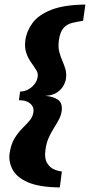

<svg xmlns="http://www.w3.org/2000/svg" viewBox="-20 -685 394 841"><path d="M242 136Q151 135 101.5 113Q52 91 34.5 56.5Q17 22 22 -13Q28 -53 43.5 -78.5Q59 -104 77 -122Q95 -140 109 -156Q123 -172 126 -192Q129 -208 122 -220Q115 -232 100.5 -239Q86 -246 63 -246L68 -284Q87 -284 103.5 -293Q120 -302 131.5 -317Q143 -332 145 -349Q148 -363 138.5 -378.5Q129 -394 116 -412Q103 -430 95 -453.5Q87 -477 91 -509Q97 -550 123 -585Q149 -620 204.5 -642Q260 -664 354 -665L344 -594Q318 -590 295.5 -584.5Q273 -579 258 -562Q243 -545 238 -509Q234 -480 239.5 -458.5Q245 -437 253 -419Q261 -401 266.5 -382.5Q272 -364 269 -340Q267 -326 257.5 -309Q248 -292 229 -279.5Q210 -267 178 -265Q212 -263 233.5 -248.5Q255 -234 250 -197Q247 -178 237.5 -160.5Q228 -143 216 -124Q204 -105 193.5 -82Q183 -59 179 -28Q174 8 186 28.5Q198 49 217 57Q236 65 251 66Z"/></svg>

Font: Alumni Sans Thin ExtraBold
Style: Italic
Weight: 800
Italic angle: -8°
Version: Version 1.016